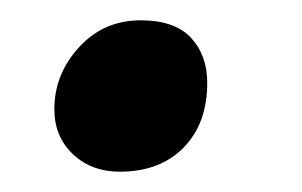

<svg xmlns="http://www.w3.org/2000/svg" viewBox="-20 -157 297 189"><path d="M98 12Q70 12 51.8 -5.2Q33.5 -22.5 33.5 -49.5Q33.5 -84 57.8 -110.5Q82 -137 118.5 -137Q152 -137 168 -119.8Q184 -102.5 184 -75.5Q184 -35.5 160.8 -11.8Q137.5 12 98 12Z"/></svg>

Font: Merriweather Sans Medium
Style: Italic
Weight: 500
Italic angle: -7.5°
Designer: Eben Sorkin
Foundry: Eben Sorkin
Version: Version 2.001